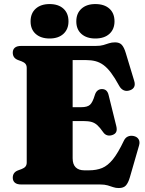

<svg xmlns="http://www.w3.org/2000/svg" viewBox="-20 -932 732 970"><path d="M259 -390.5H390.5Q421.5 -390.5 434.8 -402.8Q448 -415 458.5 -450Q463.5 -467 473 -474.5Q482.5 -482 495 -482Q521.5 -482 528.5 -452.5L567.5 -295Q572 -276.5 567.2 -265.8Q562.5 -255 548 -250Q534 -245 521.8 -248.5Q509.5 -252 501 -264.5Q485 -287.5 471.8 -299.5Q458.5 -311.5 442.2 -316Q426 -320.5 400 -320.5H259ZM44.5 -666Q44.5 -682 55 -691Q65.5 -700 87.5 -700H464.5Q487.5 -700 502.5 -704.5Q517.5 -709 530.8 -713.5Q544 -718 561.5 -718Q584 -718 595.5 -705.2Q607 -692.5 615.5 -664L658 -523.5Q663.5 -505.5 658 -493.5Q652.5 -481.5 637 -476Q619 -469.5 604.8 -476Q590.5 -482.5 581.5 -499.5Q560 -539 541 -564.2Q522 -589.5 502.8 -603.5Q483.5 -617.5 462.2 -623Q441 -628.5 414.5 -628.5H347V-132.5Q347 -102 362.2 -86.8Q377.5 -71.5 406 -71.5H429.5Q467 -71.5 495.8 -83.2Q524.5 -95 550.5 -127.2Q576.5 -159.5 605.5 -220.5Q613 -236.5 625.8 -242.2Q638.5 -248 654.5 -245Q672 -241.5 680 -228.8Q688 -216 682.5 -197L636 -36Q628 -8.5 616.2 4.8Q604.5 18 580 18Q564.5 18 551.8 13.5Q539 9 523.8 4.5Q508.5 0 485.5 0H87.5Q65.5 0 55 -9.2Q44.5 -18.5 44.5 -34Q44.5 -61 70.5 -71L89.5 -78Q102.5 -83 108.8 -90.8Q115 -98.5 115 -111V-589Q115 -601.5 108.8 -609.2Q102.5 -617 89.5 -622L70.5 -629Q44.5 -639 44.5 -666ZM230.5 -737.5Q186.5 -737.5 160.5 -760.5Q134.5 -783.5 134.5 -824Q134.5 -865 160.5 -888.2Q186.5 -911.5 230.5 -911.5Q275 -911.5 300.5 -888.2Q326 -865 326 -824Q326 -784.5 300.5 -761Q275 -737.5 230.5 -737.5ZM461.5 -737.5Q417.5 -737.5 391.5 -760.5Q365.5 -783.5 365.5 -824Q365.5 -864.5 391.5 -888Q417.5 -911.5 461.5 -911.5Q507 -911.5 532.8 -888.2Q558.5 -865 558.5 -824Q558.5 -784.5 532.8 -761Q507 -737.5 461.5 -737.5Z"/></svg>

Font: Fraunces
Style: Regular
Weight: 900
Version: Version 1.000;[b76b70a41]